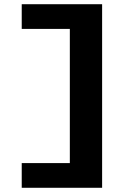

<svg xmlns="http://www.w3.org/2000/svg" viewBox="-20 -690 640 910"><path d="M464 200V-670H83V-553H311V83H83V200Z"/></svg>

Font: LT Wave Mono Bold
Style: Regular
Weight: 700
Designer: Daniel Lyons
Version: Version 2.5 (Glyphs App)